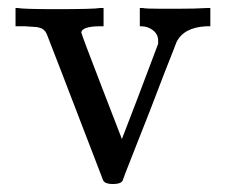

<svg xmlns="http://www.w3.org/2000/svg" viewBox="-20 -451 568 482"><path d="M338 -431Q344 -429 386 -429H422Q471 -429 503 -431H508V-385H497Q441 -382 423 -345Q423 -344 415.5 -325.5Q408 -307 391.5 -264.5Q375 -222 356 -172Q337 -124 319.5 -79.5Q302 -35 295 -17Q288 1 288 2Q284 11 263 11Q244 11 239 2Q100 -360 98 -364Q94 -374 87 -378Q83 -381 73 -383Q72 -383 43 -385H19V-431H25Q36 -428 122 -428Q217 -428 232 -431H240V-385H226Q187 -384 184 -370Q184 -366 235 -234L286 -102Q315 -176 377 -341V-349Q377 -365 364 -375Q351 -385 335 -385H331V-431Z"/></svg>

Font: KaTeX_Main
Style: Regular
Weight: 400
Version: Version